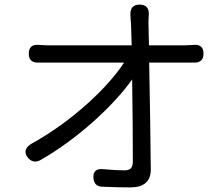

<svg xmlns="http://www.w3.org/2000/svg" viewBox="-20 -793 943 834"><path d="M546 21Q484 21 424 18Q389 17 386 -19Q382 -64 431 -58Q486 -53 520 -53Q541 -53 549 -62.5Q557 -72 557 -92Q557 -252 554 -448Q493 -362 389 -268Q276 -167 158 -99Q126 -80 102 -107Q87 -125 92 -141.5Q97 -158 119 -170Q245 -240 359 -342Q462 -435 519 -521H196Q172 -521 147 -521Q105 -520 105 -560Q105 -602 149 -598Q179 -596 195 -596H373H552Q550 -659 549 -691Q548 -696 547.5 -705.5Q547 -715 547 -720Q541 -773 586 -773Q631 -773 626 -724Q625 -713 625 -691L627 -596H781Q793 -596 821 -598Q864 -602 864 -560Q864 -520 822 -521Q803 -521 784 -521H628Q633 -259 635 -57Q635 21 546 21Z"/></svg>

Font: GenSenRounded TW R
Style: Regular
Weight: 400
Version: Version 1.501;PS 1;hotconv 16.6.51;makeotf.lib2.5.65220